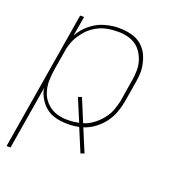

<svg xmlns="http://www.w3.org/2000/svg" viewBox="-135 -634 869 955"><g transform="rotate(20 300.0 -156.5)"><path d="M7 215 129 -520H150L132 -415Q141 -432 153.5 -447.5Q166 -463 181 -475.5Q196 -488 212.5 -498Q229 -508 247 -514Q265 -520 286.5 -524Q308 -528 320 -528H334Q351 -528 367.5 -526Q384 -524 399.5 -520Q415 -516 429.5 -508.5Q444 -501 455.5 -490.5Q467 -480 476 -467.5Q485 -455 491 -440.5Q497 -426 501 -410.5Q505 -395 507 -378.5Q509 -362 507.5 -342.5Q506 -323 504 -312L485 -197Q480 -167 469 -136.5Q458 -106 438.5 -79.5Q419 -53 392 -33Q365 -13 334 -3L384 117L365 124L314 2Q308 3 300.5 4.5Q293 6 287 6.5Q281 7 275.5 7.5Q270 8 267 8H253Q234 8 215 5.5Q196 3 178.5 -3Q161 -9 146 -19.5Q131 -30 119.5 -43.5Q108 -57 98 -76Q88 -95 86 -107L84 -122L28 215ZM238 -11H251Q265 -11 279 -12.5Q293 -14 307 -17L257 -136L276 -143L326 -22Q340 -26 352.5 -32.5Q365 -39 376.5 -47.5Q388 -56 398.5 -66Q409 -76 418 -87Q427 -98 434.5 -110Q442 -122 447 -135Q452 -148 456.5 -163.5Q461 -179 463 -188L481 -300Q484 -315 485.5 -330.5Q487 -346 487 -361Q487 -376 484.5 -390.5Q482 -405 477 -418Q472 -431 465 -443.5Q458 -456 448.5 -466.5Q439 -477 427 -485Q415 -493 402 -498Q389 -503 372 -506Q355 -509 345 -509H331Q317 -509 302 -507.5Q287 -506 272.5 -503Q258 -500 244.5 -494.5Q231 -489 217.5 -481Q204 -473 192 -463Q180 -453 170 -441Q160 -429 151.5 -416.5Q143 -404 136.5 -390Q130 -376 125 -359.5Q120 -343 119 -334L100 -221Q98 -206 96.5 -190.5Q95 -175 95 -160Q95 -145 97.5 -130.5Q100 -116 104.5 -102.5Q109 -89 116 -77Q123 -65 133 -54.5Q143 -44 154.5 -36Q166 -28 179.5 -22.5Q193 -17 210 -14Q227 -11 238 -11Z"/></g></svg>

Font: Iosevka Aile Thin Oblique
Style: Regular
Weight: 100
Italic angle: -9°
Designer: Belleve Invis
Foundry: Belleve Invis
Version: Version 31.1.0; ttfautohint (v1.8.4)